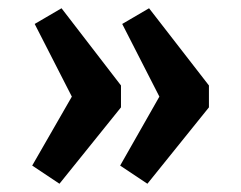

<svg xmlns="http://www.w3.org/2000/svg" viewBox="-20 -487 584 465"><path d="M337 -42 271 -86 366 -253 276 -429 341 -467 486 -280V-227ZM124 -42 58 -86 154 -253 64 -429 129 -467 273 -280V-227Z"/></svg>

Font: Eczar Medium
Style: Regular
Weight: 500
Designer: Vaibhav Singh
Foundry: Rosetta Type Foundry
Version: Version 2.000